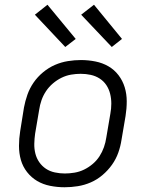

<svg xmlns="http://www.w3.org/2000/svg" viewBox="-20 -781 640 809"><path d="M252 8Q252 8 252 8Q252 8 252 8Q221 8 191 2Q161 -4 136.5 -18.5Q112 -33 94 -56Q76 -79 68 -107Q60 -135 60 -166Q60 -197 65 -228L81 -328Q86 -355 95.5 -382Q105 -409 121.5 -433Q138 -457 161.5 -476.5Q185 -496 211.5 -507.5Q238 -519 266 -523.5Q294 -528 321 -528Q321 -528 321 -528Q321 -528 321 -528Q352 -528 382 -522Q412 -516 437 -501.5Q462 -487 479.5 -464Q497 -441 505.5 -413Q514 -385 514 -354Q514 -323 509 -292L492 -192Q488 -165 478.5 -138Q469 -111 452 -87Q435 -63 412 -43.5Q389 -24 362.5 -12.5Q336 -1 308 3.5Q280 8 252 8ZM253 -50Q273 -50 294 -53.5Q315 -57 334.5 -66.5Q354 -76 371 -90.5Q388 -105 399.5 -123Q411 -141 418 -161Q425 -181 428 -202L445 -302Q449 -323 449 -344.5Q449 -366 444 -386Q439 -406 428 -422.5Q417 -439 400 -450Q383 -461 362.5 -465.5Q342 -470 320 -470Q300 -470 279.5 -466.5Q259 -463 239.5 -453.5Q220 -444 203 -429.5Q186 -415 174 -397Q162 -379 155 -359Q148 -339 145 -318L128 -218Q125 -197 124.5 -175.5Q124 -154 129 -134Q134 -114 145.5 -97.5Q157 -81 173.5 -70Q190 -59 211 -54.5Q232 -50 253 -50ZM451 -583 322 -719 376 -761 494 -617ZM255 -583 127 -719 180 -761 299 -617Z"/></svg>

Font: Iosevka SS04 Lt Ex Obl
Style: Regular
Weight: 300
Width: 7
Italic angle: -9°
Monospace: yes
Designer: Belleve Invis
Foundry: Belleve Invis
Version: Version 19.0.0; ttfautohint (v1.8.4)